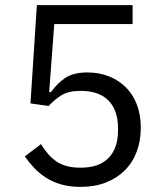

<svg xmlns="http://www.w3.org/2000/svg" viewBox="-20 -718 640 750"><path d="M498 -624H192L172 -358H179Q204 -393 235.5 -414Q267 -435 322 -435Q367 -435 405 -420Q443 -405 471 -377.5Q499 -350 514.5 -310Q530 -270 530 -219Q530 -168 514 -125.5Q498 -83 467.5 -52.5Q437 -22 393.5 -5Q350 12 295 12Q251 12 217.5 2Q184 -8 158 -25Q132 -42 112.5 -63Q93 -84 77 -107L140 -155Q153 -134 167.5 -117Q182 -100 199.5 -88Q217 -76 240 -69.5Q263 -63 295 -63Q367 -63 404 -101Q441 -139 441 -208V-218Q441 -287 404 -325Q367 -363 295 -363Q247 -363 219.5 -345.5Q192 -328 170 -304L99 -314L124 -698H498Z"/></svg>

Font: IBM Plex Thai
Style: Regular
Weight: 400
Designer: Mike Abbink, Paul van der Laan, Pieter van Rosmalen, Ben Mitchell, Mark Frömberg
Foundry: Bold Monday
Version: Version 1.0